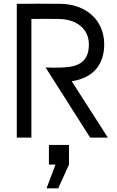

<svg xmlns="http://www.w3.org/2000/svg" viewBox="-20 -754 643 1052"><path d="M152 0V-650C202 -651 254 -651 305 -650C402 -648 467 -594 467 -511C467 -418 414 -387 319 -384C290 -383 260 -383 230 -384L474 0H571L373 -309C495 -327 551 -405 551 -511C551 -648 446 -731 314 -733C233 -734 153 -734 72 -733V0ZM235 278H299L358 148V40H248V148H284Z"/></svg>

Font: Kreadon Medium
Style: Regular
Weight: 500
Designer: kohakuno
Foundry: StudioGnu
Version: Version 1.000;Glyphs 3.1.2 (3151)